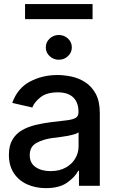

<svg xmlns="http://www.w3.org/2000/svg" viewBox="-20 -927 569 958"><path d="M209 11.7Q157.2 11.7 115.2 -7.3Q73.2 -26.4 48.8 -63.5Q24.4 -100.6 24.4 -154.3Q24.4 -200.7 42.2 -230.5Q60.1 -260.3 90.3 -277.6Q120.6 -294.9 158 -303.7Q195.3 -312.5 233.9 -317.4Q282.7 -322.8 313.2 -326.7Q343.8 -330.6 357.7 -338.9Q371.6 -347.2 371.6 -366.7V-369.1Q371.6 -415.5 345.5 -440.9Q319.3 -466.3 268.1 -466.3Q214.4 -466.3 183.6 -442.9Q152.8 -419.4 141.1 -390.6L41 -413.6Q67.9 -487.8 130.1 -520.3Q192.4 -552.7 266.1 -552.7Q298.8 -552.7 335.7 -545.2Q372.6 -537.6 404.8 -517.1Q437 -496.6 457.5 -459.2Q478 -421.9 478 -362.3V0H374V-74.7H370.1Q355 -44.4 315.9 -16.4Q276.9 11.7 209 11.7ZM231.9 -73.2Q276.4 -73.2 307.6 -90.6Q338.9 -107.9 355.5 -136.2Q372.1 -164.6 372.1 -196.3V-267.1Q364.3 -259.8 339.4 -253.9Q314.5 -248 286.1 -244.1Q257.8 -240.2 240.7 -238.3Q194.8 -231.9 161.6 -213.6Q128.4 -195.3 128.4 -152.8Q128.4 -113.3 157.7 -93.3Q187 -73.2 231.9 -73.2ZM441.9 -906.7V-831.5H105V-906.7ZM273.4 -628.9Q246.6 -628.9 227.5 -647Q208.5 -665 208.5 -690.4Q208.5 -716.3 227.5 -734.4Q246.6 -752.4 273.4 -752.4Q300.3 -752.4 319.3 -734.4Q338.4 -716.3 338.4 -690.4Q338.4 -665 319.3 -647Q300.3 -628.9 273.4 -628.9Z"/></svg>

Font: Inter Tight Medium
Style: Regular
Weight: 500
Designer: Rasmus Andersson
Foundry: rsms
Version: Version 3.004; ttfautohint (v1.8.4.7-5d5b)